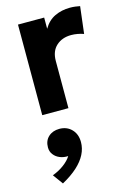

<svg xmlns="http://www.w3.org/2000/svg" viewBox="-134 -585 700 1034"><g transform="rotate(-15 216.0 -68.0)"><path d="M71 0V-505H217V-442.5Q241.5 -484.5 280 -502.5Q318.5 -520.5 364 -520.5Q380 -520.5 393.5 -518.8Q407 -517 420 -514.5L402 -364Q386 -370 368 -373.2Q350 -376.5 332.5 -376.5Q282 -376.5 249.5 -347Q217 -317.5 217 -263V0ZM83.5 384 42.5 327.5Q78 314.5 106.5 293.2Q135 272 149 249Q124 250.5 102.8 241.8Q81.5 233 68.5 216Q55.5 199 55.5 176Q55.5 139 79.2 117Q103 95 140.5 95Q182 95 208.5 122.2Q235 149.5 235 193.5Q235 229 218.2 262Q201.5 295 168 325.5Q134.5 356 83.5 384Z"/></g></svg>

Font: Geologica SemiBold
Style: Regular
Weight: 600
Designer: Sindre Bremnes, Frode Helland
Foundry: Monokrom Skriftforlag AS
Version: Version 1.010;gftools[0.9.28]